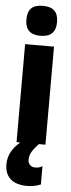

<svg xmlns="http://www.w3.org/2000/svg" viewBox="-65 -807 397 1079"><g transform="rotate(5 133.0 -268.0)"><path d="M46 -691Q46 -734 66.5 -755Q87 -776 132 -776Q177 -776 198 -755Q219 -734 219 -691Q219 -607 132 -607Q46 -607 46 -691ZM51 -553H214V0H177Q147 32 137 51.5Q127 71 127 93Q127 110 138 121.5Q149 133 168 133Q190 133 208 122V225Q172 240 132 240Q69 240 37 211Q5 182 5 129Q5 56 72 0H51Z"/></g></svg>

Font: Noto Sans UI CondBlack
Style: Regular
Weight: 900
Width: 3
Designer: Monotype Design Team
Foundry: Monotype Imaging Inc.
Version: Version 1.001